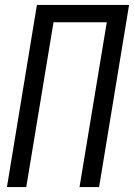

<svg xmlns="http://www.w3.org/2000/svg" viewBox="-20 -755 541 775"><path d="M8 0 129 -735H501L380 0H301L411 -665H196L86 0Z"/></svg>

Font: Iosevka SS04 Oblique
Style: Regular
Weight: 400
Italic angle: -9°
Monospace: yes
Designer: Belleve Invis
Foundry: Belleve Invis
Version: Version 19.0.0; ttfautohint (v1.8.4)